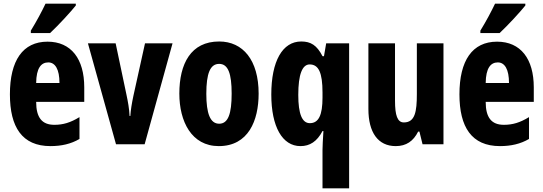

<svg xmlns="http://www.w3.org/2000/svg" viewBox="-20 -786 2958 1046"><path d="M393 -756V-766H228C207 -722 181 -673 148 -619V-606H253C301 -651 365 -721 393 -756ZM239 -559C104 -559 34 -456 34 -272C34 -94 100 10 255 10C315 10 367 -2 413 -29V-148C364 -118 324 -106 276 -106C209 -106 177 -145 177 -231H439V-310C439 -466 367 -559 239 -559ZM243 -446C281 -446 304 -408 304 -334H177C178 -415 204 -446 243 -446Z M612 0H768L920 -550H770L707 -265C698 -223 692 -186 690 -154H686C684 -195 677 -232 669 -270L610 -550H459Z M1389 -276C1389 -458 1304 -560 1174 -560C1020 -560 957 -439 957 -276C957 -125 1023 10 1172 10C1333 10 1389 -129 1389 -276ZM1104 -275C1104 -386 1125 -438 1174 -438C1223 -438 1242 -385 1242 -276C1242 -166 1223 -112 1174 -112C1125 -112 1104 -168 1104 -275Z M1737 31V240H1882V-550H1757L1745 -480H1737C1706 -540 1673 -560 1621 -560C1519 -560 1458 -453 1458 -271C1458 -96 1518 10 1617 10C1668 10 1707 -15 1737 -72H1742C1739 -24 1737 10 1737 31ZM1668 -115C1626 -115 1605 -165 1605 -269C1605 -381 1627 -435 1667 -435C1716 -435 1737 -390 1737 -282V-254C1737 -159 1716 -115 1668 -115Z M2396 -550H2251V-274C2251 -177 2241 -119 2180 -119C2145 -119 2132 -158 2132 -237V-550H1987V-192C1987 -65 2039 10 2136 10C2193 10 2232 -17 2258 -69H2265L2282 0H2396Z M2842 -756V-766H2677C2656 -722 2630 -673 2597 -619V-606H2702C2750 -651 2814 -721 2842 -756ZM2688 -559C2553 -559 2483 -456 2483 -272C2483 -94 2549 10 2704 10C2764 10 2816 -2 2862 -29V-148C2813 -118 2773 -106 2725 -106C2658 -106 2626 -145 2626 -231H2888V-310C2888 -466 2816 -559 2688 -559ZM2692 -446C2730 -446 2753 -408 2753 -334H2626C2627 -415 2653 -446 2692 -446Z"/></svg>

Font: Noto Sans Georgian ExtraCondensed ExtraBold
Style: Regular
Weight: 800
Width: 2
Designer: Monotype Design Team, Akaki Razmadze
Foundry: Google LLC
Version: Version 2.005